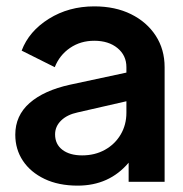

<svg xmlns="http://www.w3.org/2000/svg" viewBox="-20 -571 575 603"><path d="M224 12Q164 12 120 -9Q76 -30 52 -66Q28 -102 28 -148Q28 -208 73 -247.5Q118 -287 200 -305L377 -343V-360Q377 -397 349 -420Q321 -443 276 -443Q233 -443 200 -420.5Q167 -398 152 -360L48 -412Q71 -473 133.5 -512Q196 -551 276 -551Q342 -551 391.5 -526.5Q441 -502 469 -459Q497 -416 497 -360V0H384V-60Q323 12 224 12ZM153 -149Q153 -118 176 -100.5Q199 -83 238 -83Q278 -83 309.5 -100.5Q341 -118 359 -148.5Q377 -179 377 -217V-253L224 -218Q191 -211 172 -192.5Q153 -174 153 -149Z"/></svg>

Font: Plus Jakarta Display Medium
Style: Regular
Weight: 500
Designer: Gumpita Rahayu
Foundry: Tokotype Studio
Version: Version 1.000